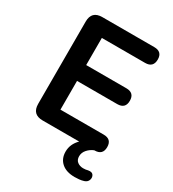

<svg xmlns="http://www.w3.org/2000/svg" viewBox="-212 -822 1023 1134"><g transform="rotate(30 299.5 -255.0)"><path d="M477 195Q420 195 388 167Q356 139 356 91Q356 40 396 0H147Q75 0 75 -72V-633Q75 -705 147 -705H501Q556 -705 556 -652Q556 -597 501 -597H206V-412H480Q535 -412 535 -358Q535 -304 480 -304H206V-108H501Q556 -108 556 -54Q556 0 501 0H499Q474 10 456.5 30Q439 50 439 75Q439 100 455.5 112.5Q472 125 495 125Q513 125 526 121Q552 116 561.5 130Q571 144 565.5 162Q560 180 539 187Q523 192 507 193.5Q491 195 477 195Z"/></g></svg>

Font: Chiron GoRound TC SB
Style: Regular
Weight: 500
Designer: Ryoko NISHIZUKA 西塚涼子 (kana, bopomofo & ideographs); Paul D. Hunt (Latin, Greek & Cyrillic); Sandoll Communications 산돌커뮤니
Foundry: Adobe
Version: Version 1.000;hotconv 1.1.1;makeotfexe 2.6.0